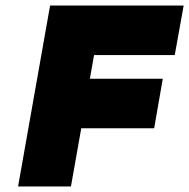

<svg xmlns="http://www.w3.org/2000/svg" viewBox="-20 -670 680 690"><path d="M640 -650 608 -472H318L303 -387H565L534 -209H272L235 0H45L160 -650Z"/></svg>

Font: Overused Grotesk Black
Style: Italic
Weight: 900
Italic angle: -10°
Version: Version 0.003